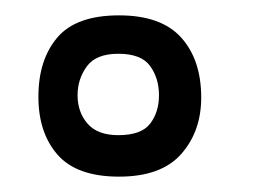

<svg xmlns="http://www.w3.org/2000/svg" viewBox="-20 -593 336 250"><path d="M135 -363Q80 -363 55 -391.5Q30 -420 30 -467Q30 -515 54.5 -544Q79 -573 135 -573Q190 -573 216 -544Q242 -515 242 -466Q242 -422 216 -392.5Q190 -363 135 -363ZM134 -417Q164 -417 175.5 -432Q187 -447 187 -469Q187 -491 175.5 -507Q164 -523 134 -523Q105 -523 93 -506.5Q81 -490 81 -469Q81 -447 94 -432Q107 -417 134 -417Z"/></svg>

Font: Darker Grotesque SemiBold
Style: Regular
Weight: 600
Designer: Gabriel Lam
Foundry: TypeRant
Version: Version 1.000;gftools[0.9.28]